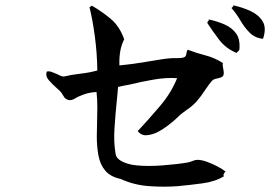

<svg xmlns="http://www.w3.org/2000/svg" viewBox="-20 -748 1040 722"><path d="M828 -103Q817 -92 822 -85Q789 -65 741 -58.5Q693 -52 649 -48Q598 -44 541 -48Q484 -52 434 -75Q396 -83 376.5 -105.5Q357 -128 350.5 -162Q344 -196 344 -235Q344 -248 344.5 -260.5Q345 -273 345 -286Q346 -316 346 -345.5Q346 -375 343 -402Q318 -401 295.5 -393Q273 -385 261 -377Q254 -373 246 -371.5Q238 -370 227 -377Q222 -380 216.5 -390.5Q211 -401 203 -408Q201 -410 198 -412.5Q195 -415 192 -418Q177 -431 163.5 -446.5Q150 -462 156 -479Q165 -481 174 -477.5Q183 -474 193 -470Q199 -467 205.5 -464Q212 -461 219 -460Q248 -467 283 -471Q318 -475 346 -483Q345 -550 336.5 -612.5Q328 -675 317 -719Q316 -722 320 -723Q324 -724 325 -727Q363 -705 396.5 -677Q430 -649 447 -600Q437 -581 432.5 -557Q428 -533 429 -502Q458 -505 481 -508Q504 -511 529.5 -515.5Q555 -520 588 -525Q620 -530 643.5 -529.5Q667 -529 675 -534Q680 -538 681 -547Q682 -556 686 -561Q720 -548 753.5 -539.5Q787 -531 818 -511Q817 -503 818 -497.5Q819 -492 820 -487Q821 -481 821.5 -475.5Q822 -470 819 -462Q812 -456 801 -454Q790 -452 781 -448Q765 -431 751 -409Q737 -387 718 -365Q702 -348 682.5 -335Q663 -322 648 -307Q636 -295 614 -278Q592 -261 572 -251Q552 -241 531.5 -239.5Q511 -238 498 -255Q539 -299 581.5 -349Q624 -399 646 -454Q605 -457 556.5 -448.5Q508 -440 468 -430Q455 -428 444 -425.5Q433 -423 424 -421Q423 -410 422 -399Q421 -388 420 -377Q414 -320 410.5 -265.5Q407 -211 415 -168Q418 -151 440.5 -140Q463 -129 495 -126Q537 -122 590.5 -126Q644 -130 686 -137Q695 -139 705 -143Q715 -147 722 -147Q738 -147 758.5 -139.5Q779 -132 798 -122Q817 -112 828 -103ZM969 -602Q939 -605 919 -625Q899 -645 884 -671Q869 -697 851 -717Q851 -720 854 -721Q858 -724 857 -728Q890 -721 921 -707Q952 -693 967.5 -668Q983 -643 969 -602ZM880 -560Q875 -554 869 -549Q829 -566 804.5 -598Q780 -630 760 -661Q759 -666 763 -668Q766 -671 765 -675Q797 -668 824.5 -656Q852 -644 868 -622Q884 -600 880 -560Z"/></svg>

Font: Yuji Syuku
Style: Regular
Weight: 400
Designer: Kataoka Yuji
Foundry: Kinuta Font Factory
Version: Version 3.002